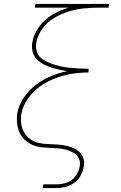

<svg xmlns="http://www.w3.org/2000/svg" viewBox="-20 -755 616 980"><path d="M198 205H267Q290 205 314.5 199Q339 193 360 177.5Q381 162 392.5 139.5Q404 117 408 93Q413 68 402.5 45.5Q392 23 372 10.5Q352 -2 328 -8.5Q304 -15 279 -17Q254 -19 229 -19.5Q204 -20 180 -25Q156 -30 136 -44Q116 -58 104 -78Q92 -98 88.5 -123Q85 -148 89 -173Q96 -214 122.5 -251.5Q149 -289 186 -315Q223 -341 264.5 -356.5Q306 -372 348 -378.5Q390 -385 432 -385L431 -386L432 -390V-391V-403L431 -404Q407 -404 382 -405.5Q357 -407 332.5 -409.5Q308 -412 284.5 -417.5Q261 -423 239 -431.5Q217 -440 197 -453Q177 -466 169 -489Q161 -512 165 -537Q172 -575 197 -609Q222 -643 257.5 -664Q293 -685 331 -696.5Q369 -708 407.5 -712Q446 -716 485 -716H534L537 -735H161L158 -716H331Q288 -704 248 -680.5Q208 -657 180 -619Q152 -581 145 -538Q140 -511 148 -485.5Q156 -460 176.5 -444Q197 -428 221 -418Q245 -408 271 -402Q297 -396 323 -392Q280 -383 239.5 -366Q199 -349 162.5 -321.5Q126 -294 100.5 -255.5Q75 -217 68 -175Q65 -154 66.5 -133Q68 -112 74 -93Q80 -74 91.5 -58Q103 -42 119 -30.5Q135 -19 154 -12Q173 -5 194 -3Q215 -1 236 0Q257 1 278 2.5Q299 4 318.5 9.5Q338 15 355.5 25Q373 35 382 53.5Q391 72 387 93Q383 119 366 143Q349 167 322.5 176.5Q296 186 270 186H201Z"/></svg>

Font: Iosevka Sparkle Thin Oblique
Style: Regular
Weight: 100
Italic angle: -9°
Designer: Belleve Invis
Foundry: Belleve Invis
Version: Version 4.5.0; ttfautohint (v1.8.3)